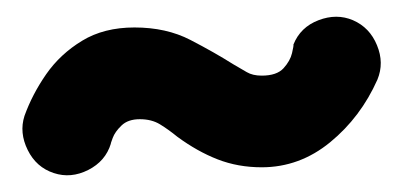

<svg xmlns="http://www.w3.org/2000/svg" viewBox="-20 -718 476 230"><path d="M44.4 -510.7Q23.4 -517.6 13.2 -538.3Q2.9 -559.1 9.3 -579.1Q18.6 -605 35.4 -629.2Q52.2 -653.3 78.4 -669.2Q104.5 -685.1 141.1 -685.1Q179.2 -685.1 208 -670.2Q236.8 -655.3 259.3 -641.1Q268.6 -635.7 275.6 -631.6Q282.7 -627.4 293.5 -627.4Q311.5 -627.4 319.6 -636.2Q327.6 -645 329.8 -654.3Q332 -663.6 331.5 -664.6Q339.8 -685.5 361.6 -693.8Q383.3 -702.1 402.8 -693.8Q422.9 -685.1 431.6 -663.8Q440.4 -642.6 432.1 -622.6Q412.1 -577.6 375.5 -547.6Q338.9 -517.6 293.5 -517.6Q265.1 -517.6 240.7 -527.1Q216.3 -536.6 192.4 -554.2Q181.6 -563 171.6 -569.1Q161.6 -575.2 147.5 -575.2Q133.3 -575.2 125.5 -567.6Q117.7 -560.1 115 -552.7Q112.3 -545.4 112.8 -545.9Q106.4 -524.9 85.7 -514.4Q64.9 -503.9 44.4 -510.7Z"/></svg>

Font: Mikhak-DS2-FD ExtraBold
Style: Regular
Weight: 800
Designer: Amin Abedi
Version: Version 3.2